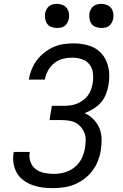

<svg xmlns="http://www.w3.org/2000/svg" viewBox="-20 -968 640 996"><path d="M254 8Q226 8 199.5 4.5Q173 1 148 -8Q123 -17 102 -32.5Q81 -48 68 -70Q55 -92 50.5 -118.5Q46 -145 50 -173L52 -180H135L134 -176Q130 -150 138.5 -127Q147 -104 166 -90Q185 -76 210 -71Q235 -66 261 -66Q288 -66 316 -74Q344 -82 367.5 -101Q391 -120 404 -147Q417 -174 421 -202Q424 -221 424.5 -240.5Q425 -260 418.5 -277Q412 -294 400.5 -308Q389 -322 373.5 -330.5Q358 -339 339 -342Q320 -345 301 -345H237L249 -419H313Q330 -419 347 -421.5Q364 -424 380 -430.5Q396 -437 411 -448Q426 -459 436.5 -473.5Q447 -488 452.5 -504.5Q458 -521 461 -537Q465 -563 462 -589Q459 -615 444 -634Q429 -653 404.5 -661Q380 -669 354 -669Q330 -669 306 -663Q282 -657 262 -641Q242 -625 229.5 -602.5Q217 -580 213 -557V-555H130V-558Q134 -583 144.5 -608.5Q155 -634 171.5 -656Q188 -678 210.5 -695.5Q233 -713 257.5 -724Q282 -735 308.5 -739Q335 -743 361 -743Q399 -743 434.5 -733.5Q470 -724 495.5 -701.5Q521 -679 534 -645.5Q547 -612 547 -574Q547 -563 546 -551.5Q545 -540 543 -528Q539 -504 530 -480.5Q521 -457 504 -437Q487 -417 464.5 -403.5Q442 -390 419 -381Q444 -370 464 -350Q484 -330 495 -304.5Q506 -279 507 -249Q508 -219 503 -190V-189Q499 -162 488.5 -134.5Q478 -107 460 -83Q442 -59 417.5 -40.5Q393 -22 366 -11Q339 0 310 4Q281 8 254 8ZM505 -823Q491 -823 477 -828Q463 -833 455 -844Q447 -855 444.5 -870Q442 -885 444 -900Q446 -910 451.5 -920Q457 -930 465.5 -936.5Q474 -943 484.5 -945.5Q495 -948 506 -948Q520 -948 534 -942.5Q548 -937 556.5 -926Q565 -915 567.5 -900Q570 -885 567 -870Q565 -860 559.5 -850Q554 -840 545.5 -833.5Q537 -827 526.5 -825Q516 -823 505 -823ZM275 -823Q261 -823 247 -828Q233 -833 225 -844Q217 -855 214.5 -870Q212 -885 214 -900Q216 -910 221.5 -920Q227 -930 235.5 -936.5Q244 -943 254.5 -945.5Q265 -948 276 -948Q290 -948 304 -942.5Q318 -937 326.5 -926Q335 -915 337.5 -900Q340 -885 337 -870Q335 -860 329.5 -850Q324 -840 315.5 -833.5Q307 -827 296.5 -825Q286 -823 275 -823Z"/></svg>

Font: Iosevka Extended
Style: Italic
Weight: 400
Width: 7
Italic angle: -9°
Monospace: yes
Designer: Belleve Invis
Foundry: Belleve Invis
Version: Version 32.5.0; ttfautohint (v1.8.4)